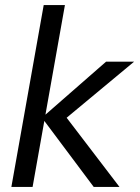

<svg xmlns="http://www.w3.org/2000/svg" viewBox="-20 -740 554 760"><path d="M351 0 146 -274 400 -496H511L209 -245L217 -309L453 0ZM25 0 153 -720H237L109 0Z"/></svg>

Font: DM Sans 24pt
Style: Italic
Weight: 400
Italic angle: -10°
Designer: Colophon Foundry, Jonny Pinhorn
Foundry: Colophon Foundry
Version: Version 4.004;gftools[0.9.30]